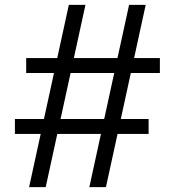

<svg xmlns="http://www.w3.org/2000/svg" viewBox="-20 -772 721 792"><path d="M332.5 -752 168.5 0H100L264 -752ZM581 -752 417 0H348.5L512.5 -752ZM639.5 -532.5V-471H88V-532.5ZM593 -281V-219.5H41.5V-281Z"/></svg>

Font: Hepta Slab
Style: Regular
Weight: 400
Designer: Michael LaGattuta
Foundry: Michael LaGattuta
Version: Version 1.100